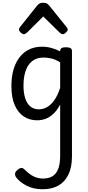

<svg xmlns="http://www.w3.org/2000/svg" viewBox="-20 -859 638 1398"><path d="M290 519Q225 519 175.5 494Q126 469 98 433Q89 420 89.5 406Q90 392 109 377Q127 362 138 363.5Q149 365 162 378Q194 410 225 425.5Q256 441 294 441Q334 441 361.5 424.5Q389 408 403.5 372Q418 336 418 275V-98Q395 -54 367.5 -29Q340 -4 310.5 6.5Q281 17 251 17Q195 17 153 -11Q111 -39 87 -94Q63 -149 63 -232Q63 -284 72.5 -328.5Q82 -373 101 -408.5Q120 -444 147 -468.5Q174 -493 209 -506Q244 -519 287 -519Q320 -519 353.5 -510Q387 -501 418 -485V-489Q418 -502 428 -508.5Q438 -515 460 -515Q482 -515 493 -508.5Q504 -502 504 -489V279Q504 359 478 412.5Q452 466 404.5 492.5Q357 519 290 519ZM263 -63Q294 -63 322.5 -79Q351 -95 375.5 -129.5Q400 -164 418 -219V-405Q387 -425 357 -432.5Q327 -440 297 -440Q270 -440 247.5 -432Q225 -424 207 -407.5Q189 -391 176.5 -366.5Q164 -342 157.5 -309.5Q151 -277 151 -235Q151 -184 163 -145Q175 -106 200 -84.5Q225 -63 263 -63ZM153 -610Q143 -610 130.5 -622Q118 -634 118 -644Q118 -647 119 -650Q120 -653 124 -660L251 -819Q257 -826 266.5 -832.5Q276 -839 295 -839Q314 -839 323 -832.5Q332 -826 338 -819L466 -660Q471 -653 472 -650Q473 -647 473 -644Q473 -634 460 -622Q447 -610 438 -610Q431 -610 425 -613.5Q419 -617 413 -623L295 -739L178 -623Q171 -617 165 -613.5Q159 -610 153 -610Z"/></svg>

Font: Playwrite NG Modern
Style: Regular
Weight: 400
Designer: Veronika Burian, José Scaglione
Foundry: TypeTogether
Version: Version 1.002